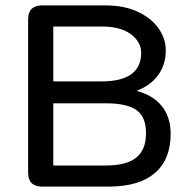

<svg xmlns="http://www.w3.org/2000/svg" viewBox="-20 -690 714 710"><path d="M84 -52V-618Q84 -670 136 -670H370Q440 -670 490.5 -646Q541 -622 567 -584Q593 -546 593 -504Q593 -451 565 -412.5Q537 -374 485 -354Q546 -338 578.5 -297.5Q611 -257 611 -195Q611 -100 552.5 -50Q494 0 382 0H136Q84 0 84 -52ZM520 -197Q520 -258 484.5 -283Q449 -308 372 -308H177V-78H372Q447 -78 483.5 -107Q520 -136 520 -197ZM502 -495Q502 -535 464 -563.5Q426 -592 355 -592H177V-389H355Q502 -389 502 -495Z"/></svg>

Font: SN Pro
Style: Regular
Weight: 400
Designer: Tobias Whetton
Foundry: Supernotes
Version: Version 1.003